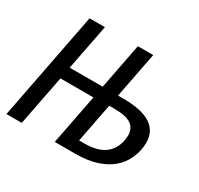

<svg xmlns="http://www.w3.org/2000/svg" viewBox="-125 -671 843 815"><g transform="rotate(30 297.0 -264.0)"><path d="M171.4 -528.3 127.9 -304.7H289.6L333 -528.3H408.2L364.7 -304.7H391.1Q568.8 -304.7 568.8 -190.9Q568.8 -153.3 552.7 -115.7Q536.6 -78.1 506.3 -52.7Q476.1 -27.3 432.4 -13.7Q388.7 0 332.5 0H230.5L278.3 -245.6H116.7L68.8 0H-6.3L96.2 -528.3ZM316.9 -57.1H343.3Q465.3 -57.1 484.4 -155.3L486.8 -179.2Q486.8 -213.4 461.7 -231Q436.5 -248.5 380.9 -248.5H354Z"/></g></svg>

Font: Liberation Mono
Style: Italic
Weight: 400
Italic angle: -12°
Monospace: yes
Designer: Steve Matteson
Foundry: Ascender Corporation
Version: Version 2.1.5